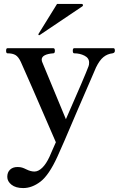

<svg xmlns="http://www.w3.org/2000/svg" viewBox="-20 -729 608 976"><path d="M557 -484Q564 -484 564 -471Q564 -460 552 -458Q526 -455 506 -439Q486 -423 468 -386Q470 -390 375 -171Q291 27 272 67Q229 161 186 194Q143 227 98 227Q60 227 38.5 210Q17 193 17 170Q17 147 31 133.5Q45 120 69 120Q83 120 92.5 123Q102 126 114 132Q136 143 155 143Q175 143 195 123.5Q215 104 232 67Q233 66 245 37L264 -6Q109 -364 86 -414Q74 -440 59 -449Q44 -458 18 -458Q11 -458 11 -471Q11 -484 18 -484H251Q259 -484 259 -471Q259 -458 251 -458Q223 -456 207.5 -448Q192 -440 192 -426Q192 -418 196 -410L315 -123Q411 -341 430 -392Q433 -399 433 -411Q433 -434 409.5 -446Q386 -458 357 -458Q350 -458 350 -471Q350 -484 357 -484ZM399 -697Q402 -700 402 -703Q402 -705 400 -707Q398 -709 395 -709H270L176 -557L175 -554Q175 -553 176 -551.5Q177 -550 179 -550L182 -551Z"/></svg>

Font: Shippori Mincho SemiBold
Style: Regular
Weight: 600
Designer: FONTDASU
Foundry: FONTDASU / Google Inc. / but / Adobe
Version: Version 3.110; ttfautohint (v1.8.3)